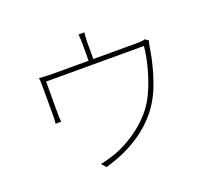

<svg xmlns="http://www.w3.org/2000/svg" viewBox="-132 -957 1265 1146"><g transform="rotate(-20 500.0 -384.5)"><path d="M833 -623C825 -620 812 -617 779 -617H505V-727C505 -740 506 -766 509 -785H472C474 -766 475 -740 475 -727V-617H246C214 -617 185 -619 161 -621C164 -601 164 -573 164 -553V-375C164 -363 163 -341 161 -331H197C195 -342 194 -363 194 -376V-587H815C809 -505 772 -358 714 -262C648 -153 517 -63 398 -29C376 -22 354 -16 333 -13L359 16C547 -37 672 -135 742 -250C804 -350 836 -503 845 -567C848 -585 852 -601 855 -608Z"/></g></svg>

Font: Noto Sans T Chinese Thin
Style: Regular
Weight: 100
Designer: Ryoko NISHIZUKA (kana & ideographs); Paul D. Hunt (Latin, Greek & Cyrillic); Wenlong ZHANG (bopomofo); Sandoll Communica
Foundry: Adobe Systems Incorporated
Version: Version 1.000;PS 1;hotconv 1.0.78;makeotf.lib2.5.61930